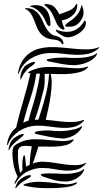

<svg xmlns="http://www.w3.org/2000/svg" viewBox="-20 -970 533 990"><path d="M475 -693Q482 -698 481 -693.5Q480 -689 478 -686Q469 -672 454.5 -662Q440 -652 423.5 -646Q407 -640 391 -637Q375 -634 363 -634Q332 -634 299 -640Q266 -646 233 -653Q231 -653 226 -655Q221 -657 221 -659Q219 -662 224.5 -664Q230 -666 232 -666Q239 -668 250.5 -669.5Q262 -671 275 -672Q288 -673 299.5 -673Q311 -673 319 -673Q341 -671 364.5 -671Q388 -671 409 -673Q430 -675 447.5 -680Q465 -685 475 -693ZM489 -726Q494 -728 492 -725Q490 -722 489 -721Q463 -698 432 -692Q401 -686 367.5 -687.5Q334 -689 298.5 -693.5Q263 -698 227 -696Q206 -695 183 -688Q160 -681 139.5 -668.5Q119 -656 102.5 -636.5Q86 -617 77 -592Q75 -588 74.5 -588Q74 -588 73.5 -589Q73 -590 73 -592Q73 -594 73 -595Q79 -631 95 -656Q111 -681 133 -696.5Q155 -712 181 -719Q207 -726 233 -727Q269 -728 303.5 -724.5Q338 -721 370.5 -718Q403 -715 433 -715.5Q463 -716 489 -726ZM160 -648Q162 -645 154 -638Q146 -631 142 -629Q134 -623 127 -617.5Q120 -612 114 -604Q106 -595 100.5 -586Q95 -577 90 -566Q88 -559 86 -559Q85 -559 85 -566V-573Q87 -588 91 -600Q95 -612 105 -625Q109 -631 118.5 -636.5Q128 -642 137 -646Q146 -650 153 -651Q160 -652 160 -648ZM430 -626Q435 -628 434.5 -625.5Q434 -623 432 -621Q419 -606 394.5 -599Q370 -592 342 -589.5Q314 -587 286.5 -588Q259 -589 241 -589Q247 -569 246.5 -540.5Q246 -512 241.5 -479.5Q237 -447 230 -414Q223 -381 216 -352Q243 -350 269 -346.5Q295 -343 319 -341.5Q343 -340 365 -341.5Q387 -343 408 -351Q413 -353 413 -350Q413 -347 411 -345Q387 -321 358 -315Q329 -309 297 -311Q265 -313 232 -318Q199 -323 166 -322Q145 -321 124 -315Q103 -309 83.5 -297Q64 -285 47.5 -267.5Q31 -250 21 -226Q20 -222 18 -222Q16 -222 16 -225.5Q16 -229 17 -231Q22 -260 34 -279Q46 -298 63 -312Q80 -384 101.5 -456Q123 -528 137 -592Q136 -592 130.5 -592.5Q125 -593 125 -595Q125 -597 128 -599Q131 -601 134 -603Q176 -623 220 -624.5Q264 -626 310 -622Q339 -620 368.5 -618Q398 -616 430 -626ZM210 -589Q211 -564 210 -542Q209 -520 204 -503Q195 -467 184 -428Q173 -389 159 -352Q163 -353 168 -353Q173 -353 178 -353L193 -400Q207 -444 218.5 -491Q230 -538 233 -589ZM167 -590Q159 -530 138 -467Q117 -404 100 -338Q108 -341 114.5 -343.5Q121 -346 127 -348Q132 -368 137 -386.5Q142 -405 147 -419Q149 -425 154 -442Q159 -459 165 -483Q171 -507 177 -535Q183 -563 186 -590ZM399 -318Q404 -322 403.5 -317.5Q403 -313 401 -311Q393 -297 380.5 -286Q368 -275 354 -268.5Q340 -262 325.5 -258.5Q311 -255 300 -256Q269 -258 235 -264.5Q201 -271 170 -278Q168 -279 163.5 -280.5Q159 -282 159 -285Q158 -287 162.5 -289.5Q167 -292 169 -292Q176 -294 186.5 -295Q197 -296 208.5 -297Q220 -298 230.5 -297.5Q241 -297 248 -296Q266 -294 287.5 -294Q309 -294 330.5 -297Q352 -300 370 -305Q388 -310 399 -318ZM421 -130Q423 -131 423 -129Q423 -127 422 -125Q400 -101 373.5 -95Q347 -89 318 -90.5Q289 -92 259 -98Q229 -104 200 -104Q163 -105 124.5 -87Q86 -69 60 -25Q57 -21 56 -21Q55 -21 55.5 -24Q56 -27 56 -28Q60 -39 63.5 -45Q67 -51 71 -59Q57 -87 51 -115.5Q45 -144 44 -175Q44 -198 48 -209Q52 -220 75 -232Q113 -252 156 -252Q199 -252 242 -247Q270 -244 298 -242.5Q326 -241 356 -251Q361 -253 360 -249.5Q359 -246 357 -244Q344 -228 321 -222Q298 -216 272 -214.5Q246 -213 222 -214Q198 -215 184 -214H178Q171 -190 163.5 -168.5Q156 -147 149 -127Q164 -132 177.5 -134.5Q191 -137 206 -136Q235 -135 264 -130Q293 -125 320.5 -121.5Q348 -118 373.5 -118.5Q399 -119 421 -130ZM144 -215Q138 -216 125.5 -217.5Q113 -219 98 -217Q88 -216 81 -209Q74 -202 73 -192Q71 -162 74 -134.5Q77 -107 84 -78L96 -93Q95 -105 95 -119Q95 -133 96.5 -144.5Q98 -156 100 -163Q102 -170 105 -170Q107 -170 108 -165Q109 -160 110 -154Q111 -148 111.5 -142Q112 -136 112 -133Q113 -127 113.5 -121.5Q114 -116 115 -110Q120 -113 124 -116Q128 -119 133 -121Q134 -166 144 -215ZM414 -97Q414 -94 412 -90Q406 -76 395 -65.5Q384 -55 371 -48Q358 -41 344.5 -37.5Q331 -34 321 -34Q286 -34 257.5 -42Q229 -50 201 -60Q199 -61 195 -63Q191 -65 190 -68Q189 -70 194 -72Q199 -74 201 -74Q207 -75 216.5 -75.5Q226 -76 236.5 -76Q247 -76 257 -75.5Q267 -75 274 -75Q291 -74 311 -73.5Q331 -73 349.5 -75.5Q368 -78 384.5 -83Q401 -88 410 -97Q413 -100 414 -97ZM103 -277Q103 -274 96.5 -268Q90 -262 81.5 -255Q73 -248 65.5 -242Q58 -236 56 -234Q48 -226 41 -218.5Q34 -211 29 -200Q24 -191 24 -197.5Q24 -204 25 -207Q27 -215 31.5 -228.5Q36 -242 49 -255Q55 -260 63.5 -265.5Q72 -271 80.5 -274.5Q89 -278 95.5 -279Q102 -280 103 -277ZM377 -29Q378 -25 374 -23Q362 -13 340.5 -8.5Q319 -4 294.5 -2Q270 0 247 0Q224 0 210 0Q185 0 157.5 -3.5Q130 -7 110 -12Q108 -13 104.5 -13.5Q101 -14 101 -16Q101 -18 104.5 -19.5Q108 -21 110 -22Q148 -34 187.5 -32.5Q227 -31 267 -26Q292 -22 317.5 -20Q343 -18 371 -29Q377 -31 377 -29ZM140 -63Q140 -60 133.5 -55.5Q127 -51 119 -46Q111 -41 103.5 -36.5Q96 -32 93 -30Q85 -23 79 -18Q73 -13 67 -5Q62 0 60 0H59V-1Q59 -1 59 -3Q64 -18 69.5 -28Q75 -38 89 -49Q95 -53 103 -57.5Q111 -62 119 -64.5Q127 -67 133 -67Q139 -67 140 -63ZM421 -839Q419 -828 407.5 -815.5Q396 -803 380 -793.5Q364 -784 345.5 -779.5Q327 -775 312 -781Q304 -784 295.5 -789Q287 -794 280.5 -799Q274 -804 270.5 -808.5Q267 -813 269 -816Q271 -818 275.5 -815.5Q280 -813 284 -812Q311 -804 337 -806.5Q363 -809 386 -827Q393 -833 401.5 -843Q410 -853 414 -861Q417 -866 418 -865Q423 -860 423 -852Q423 -844 421 -839ZM118 -928Q143 -927 158 -917Q173 -907 183 -892.5Q193 -878 200.5 -860.5Q208 -843 216.5 -827.5Q225 -812 237.5 -800Q250 -788 271 -784Q284 -781 291.5 -774.5Q299 -768 303 -761Q307 -754 307 -748Q307 -742 306 -742Q301 -741 299.5 -744Q298 -747 294 -751.5Q290 -756 282 -760Q274 -764 258 -766Q230 -768 213 -778Q196 -788 185.5 -802Q175 -816 168.5 -833Q162 -850 155.5 -866.5Q149 -883 140.5 -897.5Q132 -912 116 -921Q111 -923 109.5 -926Q108 -929 118 -928ZM209 -946Q209 -949 214.5 -949Q220 -949 221 -949Q249 -947 263.5 -930.5Q278 -914 286 -896Q295 -900 306 -903.5Q317 -907 328 -911.5Q339 -916 348.5 -921.5Q358 -927 364 -935Q367 -938 370.5 -944.5Q374 -951 376 -950Q377 -950 378 -946.5Q379 -943 377 -932Q374 -912 362.5 -899Q351 -886 338 -878.5Q325 -871 313.5 -868Q302 -865 298 -865Q302 -849 305 -841Q308 -833 309.5 -830Q311 -827 311.5 -826Q312 -825 312 -822Q313 -815 305 -817Q283 -826 273.5 -846.5Q264 -867 254 -890Q246 -908 236 -919.5Q226 -931 209 -944ZM135 -938Q142 -942 151.5 -943Q161 -944 172 -943Q191 -942 204.5 -932.5Q218 -923 226 -908.5Q234 -894 237.5 -876.5Q241 -859 240 -843Q240 -841 239 -838Q238 -835 236 -835Q225 -836 218 -854Q211 -872 198 -892Q187 -907 172.5 -918.5Q158 -930 138 -936H136Q133 -936 135 -938ZM325 -832Q317 -833 316 -836.5Q315 -840 320 -844Q327 -852 338 -859Q349 -866 360 -875.5Q371 -885 381 -898Q391 -911 397 -932Q399 -937 399 -940.5Q399 -944 402 -943Q404 -943 406 -931Q411 -920 411 -906Q411 -892 406 -881Q398 -864 389 -854Q380 -844 370 -839Q360 -834 348.5 -833Q337 -832 325 -832Z"/></svg>

Font: mr_AkronimG
Style: Regular
Weight: 400
Version: Version 1.002 April 14, 2020